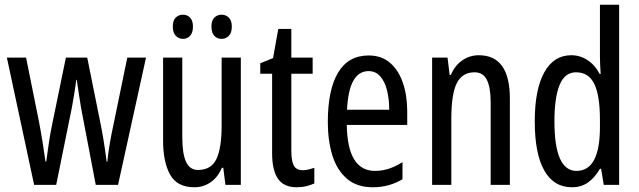

<svg xmlns="http://www.w3.org/2000/svg" viewBox="-20 -780 2696 810"><path d="M322 -325Q317 -354 312.5 -384.5Q308 -415 304 -443H302Q298 -414 293 -383Q288 -352 283 -325L217 0H124L9 -537H90L144 -269Q152 -228 159 -184.5Q166 -141 172 -98H175Q180 -134 186 -176Q192 -218 202 -265L258 -537H348L403 -264Q409 -236 416 -194Q423 -152 430 -98H433Q436 -138 450 -212L517 -537H596L478 0H384Z M996 -537V0H931L922 -72H916Q899 -32 868.5 -11Q838 10 800 10Q727 10 697.5 -43.5Q668 -97 668 -187V-537H749V-202Q749 -131 765 -97Q781 -63 815 -63Q871 -63 893 -109Q915 -155 915 -251V-537ZM709 -668Q709 -694 721.5 -706Q734 -718 752 -718Q770 -718 782 -705.5Q794 -693 794 -668Q794 -642 782 -629Q770 -616 752 -616Q734 -616 721.5 -629Q709 -642 709 -668ZM872 -668Q872 -694 884.5 -706Q897 -718 915 -718Q933 -718 945.5 -705.5Q958 -693 958 -668Q958 -642 945.5 -629Q933 -616 915 -616Q896 -616 884 -629Q872 -642 872 -668Z M1258 -62Q1270 -62 1282 -65Q1294 -68 1306 -72V-6Q1290 1 1272 5.5Q1254 10 1231 10Q1178 10 1153 -25.5Q1128 -61 1128 -133V-469H1078V-513L1132 -535L1154 -658H1209V-537H1299V-469H1209V-143Q1209 -103 1219 -82.5Q1229 -62 1258 -62Z M1535 -546Q1590 -546 1626 -514.5Q1662 -483 1680 -429.5Q1698 -376 1698 -309V-253H1443Q1446 -59 1562 -59Q1591 -59 1619.5 -68Q1648 -77 1678 -96V-24Q1622 10 1553 10Q1485 10 1443 -26.5Q1401 -63 1382 -125Q1363 -187 1363 -265Q1363 -402 1406.5 -474Q1450 -546 1535 -546ZM1535 -480Q1494 -480 1471 -440Q1448 -400 1444 -317H1622Q1622 -361 1613 -398Q1604 -435 1584.5 -457.5Q1565 -480 1535 -480Z M2000 -547Q2131 -547 2131 -364V0H2050V-348Q2050 -411 2034 -443Q2018 -475 1982 -475Q1930 -475 1907 -429Q1884 -383 1884 -279V0H1803V-537H1868L1877 -464H1882Q1899 -504 1930.5 -525.5Q1962 -547 2000 -547Z M2393 10Q2316 10 2276 -61Q2236 -132 2236 -268Q2236 -402 2276 -474.5Q2316 -547 2390 -547Q2427 -547 2458.5 -526.5Q2490 -506 2510 -468H2514Q2511 -513 2511 -542V-760H2592V0H2527L2516 -68H2511Q2489 -30 2460.5 -10Q2432 10 2393 10ZM2412 -59Q2511 -59 2511 -244V-274Q2511 -378 2487 -426.5Q2463 -475 2410 -475Q2363 -475 2341 -422Q2319 -369 2319 -268Q2319 -59 2412 -59Z"/></svg>

Font: Noto Sans Ethiopic ExtraCondensed
Style: Regular
Weight: 400
Width: 2
Designer: Monotype Design Team
Foundry: Monotype Imaging Inc.
Version: Version 2.102; ttfautohint (v1.8.4.7-5d5b)